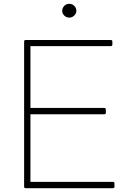

<svg xmlns="http://www.w3.org/2000/svg" viewBox="-20 -970 660 1003"><path d="M578 -11V5Q578 13 570 13H114Q106 13 106 5V-753Q106 -761 114 -761H558Q567 -761 567 -753V-737Q567 -729 558 -729H139V-406H524Q533 -406 533 -397V-382Q533 -373 524 -373H139V-20H570Q578 -20 578 -11ZM342 -950Q358 -950 368.5 -939Q379 -928 379 -913Q379 -900 368 -889Q357 -878 342 -878Q326 -878 315.5 -889Q305 -900 305 -913Q305 -928 315.5 -939Q326 -950 342 -950Z"/></svg>

Font: LINE Seed JP_TTF Thin
Style: Regular
Weight: 250
Designer: LY Corporation & Fontrix & Fontworks
Version: Version 1.008